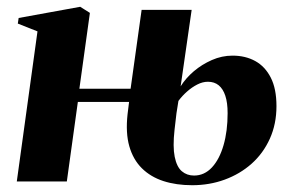

<svg xmlns="http://www.w3.org/2000/svg" viewBox="-20 -535 854 566"><path d="M546.5 11Q499.5 11 461.8 -1.2Q424 -13.5 398.2 -39Q372.5 -64.5 361.2 -103.8Q350 -143 356 -198L360.5 -234.5H209.5L177 0H29.5L90.5 -442.5L32.5 -465.5L35 -482L216.5 -515L245 -497L214 -273.5H365L397.5 -506H545L512.5 -280.5Q527.5 -304.5 551.2 -324.8Q575 -345 604.5 -358Q634 -371 665.5 -371Q703.5 -371 732.5 -355Q761.5 -339 778.2 -306.2Q795 -273.5 795 -222Q795 -169.5 775.5 -126.2Q756 -83 721.8 -52.5Q687.5 -22 642.5 -5.5Q597.5 11 546.5 11ZM552 -17.5Q582.5 -17.5 604.8 -41.5Q627 -65.5 639 -107Q651 -148.5 651 -201.5Q651 -232.5 644.2 -252.8Q637.5 -273 624.8 -283.5Q612 -294 593 -294Q577.5 -294 561.8 -286Q546 -278 531.5 -265.2Q517 -252.5 506 -237.5Q503 -221 500.2 -201Q497.5 -181 494.5 -152Q489 -102.5 495 -72.8Q501 -43 516 -30.2Q531 -17.5 552 -17.5Z"/></svg>

Font: Merriweather 144pt ExtraBold
Style: Italic
Weight: 800
Italic angle: -7.8°
Version: Version 2.101